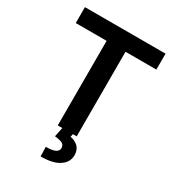

<svg xmlns="http://www.w3.org/2000/svg" viewBox="-222 -858 1105 1213"><g transform="rotate(30 330.0 -251.5)"><path d="M624 -730V-614H399V3H261V-614H36V-730ZM367 25Q398 29 423 51Q447 74 447 113Q447 165 400 196Q354 227 265 227L263 158Q309 158 330 148Q353 137 353 116Q353 95 337 85Q322 76 280 71L296 -6H373Z"/></g></svg>

Font: Sinter Bold
Style: Regular
Weight: 700
Foundry: Adobe & rsms
Version: Version 1.000